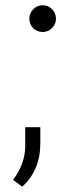

<svg xmlns="http://www.w3.org/2000/svg" viewBox="-20 -572 235 725"><path d="M90.8 -501.5Q90.8 -522.5 105.7 -537.4Q120.6 -552.2 141.1 -552.2Q161.6 -552.2 176.5 -537.4Q191.4 -522.5 191.4 -501.5Q191.4 -481 176.5 -466.1Q161.6 -451.2 141.1 -451.2Q120.1 -451.2 105.5 -465.6Q90.8 -480 90.8 -501.5ZM64 132.8 29.3 107.4Q73.7 47.9 75.2 -16.1V-91.8H132.3V-30.8Q132.3 70.8 64 132.8Z"/></svg>

Font: Vazir Thin FD
Style: Thin-FD
Weight: 100
Designer: Saber Rastikerdar
Foundry: Saber Rastikerdar
Version: Version 30.0.0